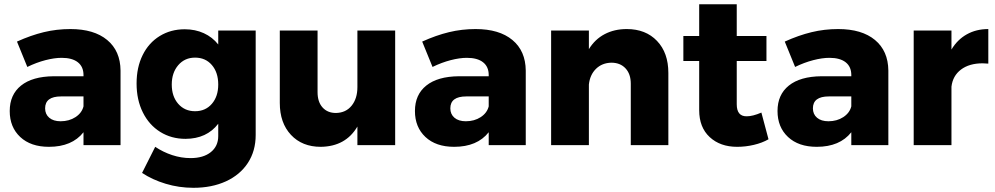

<svg xmlns="http://www.w3.org/2000/svg" viewBox="-20 -685 4693 906"><path d="M548.8 -352.1V0H374V-61Q319.8 7.8 210.9 7.8Q125 7.8 75.4 -38.6Q25.9 -85 25.9 -161.1Q25.9 -238.3 79.3 -281.2Q132.8 -324.2 232.9 -325.2H374V-331.1Q374 -370.1 347.4 -391.1Q320.8 -412.1 271 -412.1Q236.8 -412.1 194.3 -401.1Q151.9 -390.1 108.9 -369.1L60.1 -488.8Q126 -518.6 186.5 -533.2Q247.1 -547.9 312 -547.9Q423.8 -547.9 485.8 -496.3Q547.9 -444.8 548.8 -352.1ZM374 -183.1V-230H268.1Q192.9 -230 192.9 -173.8Q192.9 -146 212.4 -129.4Q231.9 -112.8 266.1 -112.8Q306.2 -112.8 336.2 -132.3Q366.2 -151.9 374 -183.1Z M1186.5 -541V-47.9Q1186.5 27.3 1149.7 83.7Q1112.8 140.1 1046.1 170.7Q979.5 201.2 892.6 201.2Q824.7 201.2 761.7 182.1Q698.7 163.1 650.4 130.9L712.4 7.8Q749.5 32.7 792.5 46.9Q835.4 61 879.4 61Q939.5 61 974.6 33Q1009.8 4.9 1009.8 -43V-101.1Q955.6 -30.3 855.5 -29.8Q788.6 -29.8 736.1 -62.5Q683.6 -95.2 654.1 -154.5Q624.5 -213.9 624.5 -291Q624.5 -367.2 653.1 -425Q681.6 -482.9 733.6 -514.9Q785.6 -546.9 851.6 -546.9Q901.4 -546.9 941.9 -528.3Q982.4 -509.8 1009.8 -475.1V-541ZM1009.8 -286.1Q1009.8 -343.3 979.7 -378.2Q949.7 -413.1 900.4 -413.1Q851.6 -413.1 821 -377.4Q790.5 -341.8 790.5 -286.1Q790.5 -230 821 -195.1Q851.6 -160.2 900.4 -160.2Q949.7 -160.2 979.7 -195.1Q1009.8 -230 1009.8 -286.1Z M1844.7 -541V0H1666.5V-87.9Q1611.3 6.3 1493.7 7.8Q1405.8 7.8 1353 -48.6Q1300.3 -105 1300.3 -199.2V-541H1478.5V-250Q1478.5 -204.1 1502 -178Q1525.4 -151.9 1565.4 -151.9Q1612.3 -152.8 1639.4 -186.5Q1666.5 -220.2 1666.5 -273.9V-541Z M2460.9 -352.1V0H2286.1V-61Q2231.9 7.8 2123 7.8Q2037.1 7.8 1987.5 -38.6Q1938 -85 1938 -161.1Q1938 -238.3 1991.5 -281.2Q2044.9 -324.2 2145 -325.2H2286.1V-331.1Q2286.1 -370.1 2259.5 -391.1Q2232.9 -412.1 2183.1 -412.1Q2148.9 -412.1 2106.4 -401.1Q2064 -390.1 2021 -369.1L1972.2 -488.8Q2038.1 -518.6 2098.6 -533.2Q2159.2 -547.9 2224.1 -547.9Q2335.9 -547.9 2397.9 -496.3Q2460 -444.8 2460.9 -352.1ZM2286.1 -183.1V-230H2180.2Q2105 -230 2105 -173.8Q2105 -146 2124.5 -129.4Q2144 -112.8 2178.2 -112.8Q2218.3 -112.8 2248.3 -132.3Q2278.3 -151.9 2286.1 -183.1Z M3133.8 -340.8V0H2956.5V-290Q2956.5 -335.9 2931.6 -362.5Q2906.7 -389.2 2864.7 -389.2Q2820.8 -388.2 2792.2 -360.1Q2763.7 -332 2758.8 -286.1V0H2580.6V-541H2758.8V-453.1Q2787.6 -500 2833.3 -523.9Q2878.9 -547.9 2937.5 -547.9Q3026.9 -547.9 3080.3 -491.9Q3133.8 -436 3133.8 -340.8Z M3606.4 -27.8Q3576.7 -10.7 3537.6 -1.5Q3498.5 7.8 3458.5 7.8Q3378.4 7.8 3328.9 -38.1Q3279.3 -84 3279.3 -165V-397H3204.6V-515.1H3279.3V-665H3456.5V-515.1H3596.7V-397H3456.5V-192.9Q3456.5 -135.7 3503.4 -136.2Q3532.2 -136.2 3572.8 -153.8Z M4171.9 -352.1V0H3997.1V-61Q3942.9 7.8 3834 7.8Q3748 7.8 3698.5 -38.6Q3648.9 -85 3648.9 -161.1Q3648.9 -238.3 3702.4 -281.2Q3755.9 -324.2 3856 -325.2H3997.1V-331.1Q3997.1 -370.1 3970.5 -391.1Q3943.8 -412.1 3894 -412.1Q3859.9 -412.1 3817.4 -401.1Q3774.9 -390.1 3731.9 -369.1L3683.1 -488.8Q3749 -518.6 3809.6 -533.2Q3870.1 -547.9 3935.1 -547.9Q4046.9 -547.9 4108.9 -496.3Q4170.9 -444.8 4171.9 -352.1ZM3997.1 -183.1V-230H3891.1Q3815.9 -230 3815.9 -173.8Q3815.9 -146 3835.4 -129.4Q3855 -112.8 3889.2 -112.8Q3929.2 -112.8 3959.2 -132.3Q3989.3 -151.9 3997.1 -183.1Z M4643.6 -547.9V-384.8Q4634.8 -385.7 4616.7 -386.2Q4553.7 -386.2 4514.6 -356.7Q4475.6 -327.1 4469.7 -275.9V0H4291.5V-541H4469.7V-451.2Q4497.6 -498 4542 -522.9Q4586.4 -547.9 4643.6 -547.9Z"/></svg>

Font: Argentum Sans
Style: Bold
Weight: 700
Designer: Julieta Ulanovsky (Modified by Cristiano Sobral)
Foundry: Julieta Ulanovsky
Version: Version 1.000; ttfautohint (v1.5.65-e2d9)